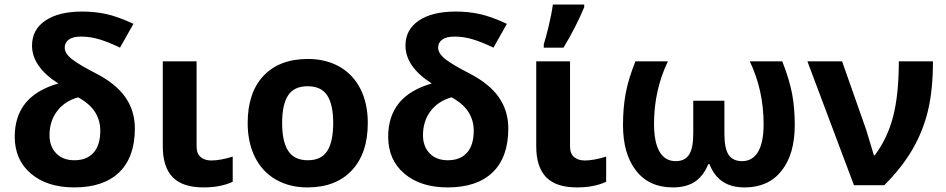

<svg xmlns="http://www.w3.org/2000/svg" viewBox="-20 -816 4170 846"><path d="M236.8 -448.2Q121.1 -522 121.1 -615.2Q121.1 -685.5 179.9 -725.3Q238.8 -765.1 342.8 -765.1Q397 -765.1 448 -754.2Q499 -743.2 567.9 -710.9L508.8 -606Q463.9 -627.9 421.9 -641.4Q379.9 -654.8 336.9 -654.8Q301.3 -654.8 283.2 -641.6Q265.1 -628.4 265.1 -606Q265.1 -579.6 298.8 -554Q332.5 -528.3 399.9 -494.1Q489.7 -448.2 532 -388.2Q574.2 -328.1 574.2 -250Q574.2 -123.5 505.4 -56.9Q436.5 9.8 307.1 9.8Q188 9.8 116.5 -50.8Q44.9 -111.3 44.9 -213.9Q44.9 -302.7 92 -361.3Q139.2 -419.9 236.8 -448.2ZM421.9 -240.2Q421.9 -285.6 398.7 -322.3Q375.5 -358.9 324.2 -387.2Q264.2 -370.1 231.2 -325.9Q198.2 -281.7 198.2 -220.2Q198.2 -170.9 227.5 -140.4Q256.8 -109.9 308.1 -109.9Q362.3 -109.9 392.1 -143.1Q421.9 -176.3 421.9 -240.2Z M846.2 -545.9V-170.9Q846.2 -139.2 864 -124Q881.8 -108.9 911.1 -108.9Q950.7 -108.9 1005.4 -126V-15.1Q952.1 9.8 877 9.8Q784.2 9.8 740.7 -35.4Q697.3 -80.6 697.3 -170.9V-545.9Z M1223.1 -273.9Q1223.1 -192.9 1249.8 -151.4Q1276.4 -109.9 1336.4 -109.9Q1396 -109.9 1422.1 -151.1Q1448.2 -192.4 1448.2 -273.9Q1448.2 -355 1421.9 -395.5Q1395.5 -436 1335.4 -436Q1275.9 -436 1249.5 -395.8Q1223.1 -355.5 1223.1 -273.9ZM1600.6 -273.9Q1600.6 -140.6 1530.3 -65.4Q1460 9.8 1334.5 9.8Q1255.9 9.8 1195.8 -24.7Q1135.7 -59.1 1103.5 -123.5Q1071.3 -188 1071.3 -273.9Q1071.3 -407.7 1141.1 -481.9Q1210.9 -556.2 1337.4 -556.2Q1416 -556.2 1476.1 -522Q1536.1 -487.8 1568.4 -423.8Q1600.6 -359.9 1600.6 -273.9Z M1882.3 -448.2Q1766.6 -522 1766.6 -615.2Q1766.6 -685.5 1825.4 -725.3Q1884.3 -765.1 1988.3 -765.1Q2042.5 -765.1 2093.5 -754.2Q2144.5 -743.2 2213.4 -710.9L2154.3 -606Q2109.4 -627.9 2067.4 -641.4Q2025.4 -654.8 1982.4 -654.8Q1946.8 -654.8 1928.7 -641.6Q1910.6 -628.4 1910.6 -606Q1910.6 -579.6 1944.3 -554Q1978 -528.3 2045.4 -494.1Q2135.3 -448.2 2177.5 -388.2Q2219.7 -328.1 2219.7 -250Q2219.7 -123.5 2150.9 -56.9Q2082 9.8 1952.6 9.8Q1833.5 9.8 1762 -50.8Q1690.4 -111.3 1690.4 -213.9Q1690.4 -302.7 1737.5 -361.3Q1784.7 -419.9 1882.3 -448.2ZM2067.4 -240.2Q2067.4 -285.6 2044.2 -322.3Q2021 -358.9 1969.7 -387.2Q1909.7 -370.1 1876.7 -325.9Q1843.8 -281.7 1843.8 -220.2Q1843.8 -170.9 1873 -140.4Q1902.3 -109.9 1953.6 -109.9Q2007.8 -109.9 2037.6 -143.1Q2067.4 -176.3 2067.4 -240.2Z M2491.7 -545.9V-170.9Q2491.7 -139.2 2509.5 -124Q2527.3 -108.9 2556.6 -108.9Q2596.2 -108.9 2650.9 -126V-15.1Q2597.7 9.8 2522.5 9.8Q2429.7 9.8 2386.2 -35.4Q2342.8 -80.6 2342.8 -170.9V-545.9ZM2376 -621.1Q2384.8 -647.5 2397.7 -701.2Q2410.6 -754.9 2416 -795.9H2554.2V-784.2Q2516.1 -693.4 2462.9 -606H2376Z M3261.7 9.8Q3202.1 9.8 3164.1 -15.9Q3126 -41.5 3106 -92.8H3101.1Q3078.6 -39.1 3040.8 -14.6Q3002.9 9.8 2944.8 9.8Q2840.3 9.8 2782.7 -64Q2725.1 -137.7 2725.1 -265.1Q2725.1 -340.3 2736.8 -403.8Q2748.5 -467.3 2779.8 -545.9H2922.9Q2861.8 -418 2861.8 -270Q2861.8 -189.9 2886 -147.9Q2910.2 -106 2957 -106Q2997.6 -106 3016.1 -134.3Q3034.7 -162.6 3034.7 -228V-372.1H3171.9V-228Q3171.9 -162.1 3190.4 -134Q3209 -106 3250 -106Q3295.9 -106 3320.3 -147.2Q3344.7 -188.5 3344.7 -268.1Q3344.7 -418 3283.7 -545.9H3426.8Q3458 -466.8 3470 -403.8Q3481.9 -340.8 3481.9 -265.1Q3481.9 -136.7 3423.8 -63.5Q3365.7 9.8 3261.7 9.8Z M3537.6 -545.9H3690.4L3796.9 -243.2L3830.6 -131.8H3834.5Q3890.6 -206.5 3915.5 -303.2Q3940.4 -399.9 3940.4 -545.9H4090.8Q4090.8 -420.9 4069.3 -330.3Q4047.9 -239.7 4001.2 -158.9Q3954.6 -78.1 3876.5 0H3742.7Z"/></svg>

Font: Zoram GWebM
Style: Bold
Weight: 700
Foundry: Ascender Corporation
Version: Version 1.000